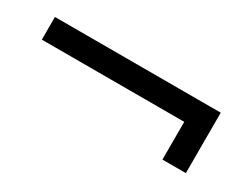

<svg xmlns="http://www.w3.org/2000/svg" viewBox="-34 -450 544 426"><g transform="rotate(30 237.5 -236.5)"><path d="M444.8 -314V-159.2H384.8V-255.9H20V-314Z"/></g></svg>

Font: Grenze
Style: Regular
Weight: 400
Designer: Renata Polastri
Foundry: Omnibus-Type
Version: Version 1.002;PS 001.002;hotconv 1.0.88;makeotf.lib2.5.64775